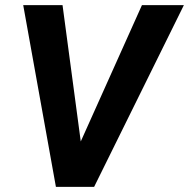

<svg xmlns="http://www.w3.org/2000/svg" viewBox="-20 -731 739 751"><path d="M295.9 -177.7 535.2 -710.9H699.2L348.1 0H198.7L70.8 -710.9H224.6Z"/></svg>

Font: RobotoDraft
Style: Bold Italic
Weight: 700
Italic angle: -12°
Version: Version 2.001150; 2014